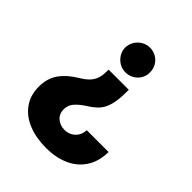

<svg xmlns="http://www.w3.org/2000/svg" viewBox="-204 -650 965 965"><g transform="rotate(45 279.0 -167.5)"><path d="M287.1 -102.5Q249.5 -78.6 230.2 -56.6Q210.9 -34.7 210.9 -4.9Q210.9 26.9 232.9 46.1Q254.9 65.4 287.1 65.4Q308.1 65.4 326.2 55.9Q344.2 46.4 355.5 28.6Q366.7 10.7 367.2 -12.7H522.5Q521.5 56.6 490 103.3Q458.5 149.9 405.3 172.6Q352.1 195.3 286.1 195.3Q214.8 195.3 159.4 172.9Q104 150.4 73 106.9Q42 63.5 42 2.9Q42 -55.2 70.3 -96.2Q98.6 -137.2 151.4 -168.9Q179.2 -185.5 196 -201.9Q212.9 -218.3 221.2 -239.7Q229.5 -261.2 229.5 -292V-305.7H373V-292Q373 -234.9 363.5 -199.5Q354 -164.1 335.9 -143.1Q317.9 -122.1 287.1 -102.5ZM386.7 -442.4Q387.2 -418.9 375.5 -398.9Q363.8 -378.9 343.3 -367.2Q322.8 -355.5 298.8 -355.5Q275.9 -355.5 255.6 -367.2Q235.4 -378.9 222.9 -398.9Q210.4 -418.9 210 -442.4Q210.4 -466.8 222.7 -487.1Q234.9 -507.3 255.4 -519.3Q275.9 -531.2 298.8 -531.2Q322.8 -531.2 343.3 -519.5Q363.8 -507.8 375.5 -487.3Q387.2 -466.8 386.7 -442.4Z"/></g></svg>

Font: Pretendard ExtraBold
Style: Regular
Weight: 800
Designer: Base glyphs from Inter by Rasmus Andersson; Hangeul glyphs from Noto Sans CJK(Source Han Sans) by Jang Soo-young and Kan
Foundry: Kil Hyung-jin
Version: Version 1.309